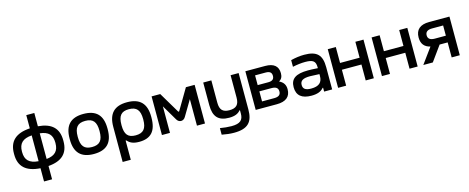

<svg xmlns="http://www.w3.org/2000/svg" viewBox="-41 -1436 5859 2399"><g transform="rotate(-15 2889.0 -236.5)"><path d="M41 -256V-244C41 -86 131 -4 314 8V179H418V7C594 -7 679 -89 679 -244V-256C679 -411 594 -493 418 -507V-679H314V-508C131 -496 41 -414 41 -256ZM144 -247V-253C144 -357 196 -408 314 -417V-83C196 -92 144 -143 144 -247ZM418 -84V-416C528 -404 576 -354 576 -253V-247C576 -146 528 -96 418 -84Z M761 -256V-244C761 -73 842 9 1006 9C1172 9 1251 -73 1251 -244V-256C1251 -427 1172 -509 1006 -509C842 -509 761 -427 761 -256ZM865 -247V-253C865 -370 907 -419 1006 -419C1106 -419 1147 -370 1147 -253V-247C1147 -130 1106 -81 1006 -81C907 -81 865 -130 865 -247Z M1817 -244V-256C1817 -427 1736 -509 1570 -509C1406 -509 1326 -427 1326 -256V198H1431V-51H1438C1470 -16 1509 9 1592 9C1743 9 1817 -70 1817 -244ZM1431 -247V-253C1431 -370 1471 -419 1570 -419C1670 -419 1712 -370 1712 -253V-247C1712 -130 1670 -81 1570 -81C1471 -81 1431 -130 1431 -247Z M1887 -500V0H1991V-343L2109 -143C2136 -96 2194 -96 2221 -143L2340 -343V0H2444V-500H2331L2172 -231C2169 -227 2162 -226 2159 -231L1999 -500Z M3013 -30V-500H2909V-211C2909 -120 2872 -81 2783 -81C2697 -81 2660 -120 2660 -211V-500H2555V-207C2555 -58 2617 9 2756 9C2828 9 2873 -10 2903 -47H2909V-4C2909 79 2870 118 2757 118C2712 118 2654 112 2609 104V189C2666 200 2716 206 2766 206C2947 206 3013 132 3013 -30Z M3100 0H3373C3491 0 3552 -50 3552 -147C3552 -205 3526 -243 3474 -267C3508 -287 3523 -316 3523 -362C3523 -453 3467 -500 3356 -500H3100ZM3204 -82V-212H3361C3419 -212 3446 -191 3446 -147C3446 -103 3419 -82 3361 -82ZM3204 -293V-419H3341C3394 -419 3418 -399 3418 -356C3418 -314 3394 -293 3341 -293Z M3863 -509C3804 -509 3751 -501 3689 -486V-400C3745 -412 3802 -419 3851 -419C3951 -419 3985 -395 3985 -315V-303C3924 -307 3882 -308 3858 -308C3699 -308 3631 -259 3631 -151C3631 -43 3696 9 3821 9C3895 9 3945 -9 3979 -50H3985V0H4089V-288C4089 -446 4027 -509 3863 -509ZM3735 -152C3735 -207 3773 -231 3864 -231C3891 -231 3938 -229 3985 -226V-202C3985 -119 3941 -78 3840 -78C3767 -78 3735 -101 3735 -152Z M4166 0H4270V-206H4523V0H4628V-500H4523V-294H4270V-500H4166Z M4733 0H4837V-206H5090V0H5195V-500H5090V-294H4837V-500H4733Z M5740 -500H5478C5360 -500 5300 -448 5300 -346C5300 -266 5338 -217 5414 -200L5268 0H5391L5531 -194H5635V0H5740ZM5404 -346C5404 -391 5434 -413 5491 -413H5635V-281H5491C5434 -281 5404 -303 5404 -346Z"/></g></svg>

Font: LT Wave Text Medium
Style: Regular
Weight: 500
Designer: Daniel Lyons
Version: Version 2.5 (Glyphs App)